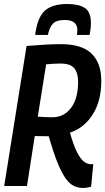

<svg xmlns="http://www.w3.org/2000/svg" viewBox="-20 -931 527 961"><path d="M1 0 113 -701Q163 -705 204.5 -707.5Q246 -710 285 -710Q390 -710 438.5 -662.5Q487 -615 487 -526Q487 -426 444 -358Q401 -290 330 -267Q348 -204 365.5 -169.5Q383 -135 400.5 -122Q418 -109 435 -109Q437 -109 440.5 -109.5Q444 -110 447 -110L436 3Q430 6 417 8Q404 10 397 10Q373 10 351.5 0.5Q330 -9 310 -36Q290 -63 269 -114Q248 -165 224 -249Q203 -249 186.5 -249.5Q170 -250 154 -250L115 0ZM242 -344Q300 -344 335.5 -391Q371 -438 371 -522Q371 -565 352 -589Q333 -613 282 -613Q262 -613 248.5 -612Q235 -611 211 -609L169 -347Q185 -346 202.5 -345Q220 -344 242 -344ZM316 -911Q373 -911 404 -891.5Q435 -872 435 -816Q435 -787 428 -756H365Q366 -763 366.5 -769Q367 -775 367 -781Q367 -831 304 -831Q261 -831 243.5 -811Q226 -791 220 -756H156Q167 -844 204.5 -877.5Q242 -911 316 -911Z"/></svg>

Font: Georama SemiCondensed SemiBold
Style: Italic
Weight: 600
Width: 4
Italic angle: -9°
Designer: Jean-Baptiste Levee
Foundry: Production Type
Version: Version 1.000